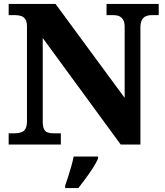

<svg xmlns="http://www.w3.org/2000/svg" viewBox="-20 -734 838 975"><path d="M24 0V-57H53Q72 -57 86.5 -61.5Q101 -66 109 -79.5Q117 -93 117 -120V-598Q117 -624 109 -636Q101 -648 88 -652.5Q75 -657 61 -657H24V-714H262L613 -237V-598Q613 -621 605.5 -633.5Q598 -646 586 -651.5Q574 -657 559 -657H521V-714H786V-657H749Q732 -657 719.5 -651Q707 -645 700 -631.5Q693 -618 693 -594V0H593L197 -541V-120Q197 -93 203 -79.5Q209 -66 221.5 -61.5Q234 -57 252 -57H289V0ZM311 208Q318 188 326.5 162Q335 136 342.5 109Q350 82 354 61H478V71Q469 92 452 118.5Q435 145 415 172Q395 199 378 221H311Z"/></svg>

Font: Noto Serif Khmer ExtraBold
Style: Regular
Weight: 800
Version: Version 2.003